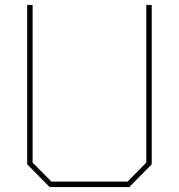

<svg xmlns="http://www.w3.org/2000/svg" viewBox="-20 -757 724 777"><path d="M181 0 90 -92V-737H112V-99L188 -22H496L572 -99V-737H594V-92L503 0Z"/></svg>

Font: Tomorrow Thin
Style: Regular
Weight: 250
Designer: Tony de Marco, Monica Rizzolli
Foundry: Just in Type
Version: Version 2.002